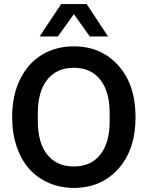

<svg xmlns="http://www.w3.org/2000/svg" viewBox="-20 -919 740 949"><path d="M345.2 9.8Q278.8 9.8 222.4 -14.4Q166 -38.6 125.7 -83Q85.4 -127.4 62.7 -193.6Q40 -259.8 40 -339.8Q40 -446.8 79.1 -526.6Q118.2 -606.4 187.3 -648.2Q256.3 -689.9 345.2 -689.9Q480 -689.9 564.9 -595.2Q649.9 -500.5 649.9 -339.8Q649.9 -179.2 564.9 -84.7Q480 9.8 345.2 9.8ZM167 -319.8Q167 -212.4 213.9 -154.3Q260.7 -96.2 345.2 -96.2Q428.7 -96.2 475.3 -154.3Q522 -212.4 522 -319.8V-359.9Q522 -467.3 475.3 -525.6Q428.7 -584 345.2 -584Q260.7 -584 213.9 -525.6Q167 -467.3 167 -359.9ZM175.8 -738.8 282.2 -898.9H408.2L514.2 -738.8H423.8L345.2 -849.1L266.1 -738.8Z"/></svg>

Font: TASA Orbiter Text SemiBold
Style: Regular
Weight: 600
Designer: Weizhong Zhang
Version: Version 1.000;Glyphs 3.1.2 (3151)